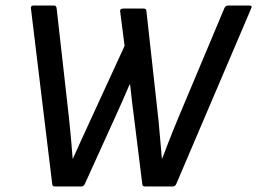

<svg xmlns="http://www.w3.org/2000/svg" viewBox="-20 -675 931 695"><path d="M179 0Q169 0 169 -9L92 -644Q90 -655 102 -655H175Q184 -655 185 -645L230 -245Q234 -209 237 -173.5Q240 -138 243 -101H244Q259 -135 274.5 -168.5Q290 -202 305 -235L431 -509L415 -633Q413 -644 427 -644H500Q510 -644 510 -635L554 -237Q557 -203 560 -169Q563 -135 566 -101H567Q576 -125 585.5 -149Q595 -173 604.5 -197.5Q614 -222 624 -245L792 -645Q796 -655 806 -655H882Q895 -655 889 -644L618 -9Q614 0 605 0H505Q495 0 495 -9L465 -251Q461 -281 457.5 -310.5Q454 -340 451 -369H449Q436 -339 423 -309Q410 -279 396 -249L287 -9Q282 0 275 0Z"/></svg>

Font: Sofia Sans Medium
Style: Italic
Weight: 500
Italic angle: -9°
Version: Version 4.101